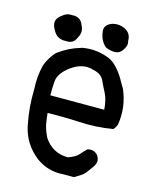

<svg xmlns="http://www.w3.org/2000/svg" viewBox="-111 -794 722 887"><g transform="rotate(15 250.0 -350.0)"><path d="M317.4 -713.9Q346.7 -721.7 375 -709Q407.2 -693.4 407.2 -657.2Q413.1 -635.7 401.4 -619.1Q383.8 -584 345.7 -591.8Q329.1 -593.8 314.5 -601.6Q288.1 -626 283.2 -663.1Q278.3 -682.6 290 -697.3Q301.8 -709 317.4 -713.9ZM82 -689.5Q101.6 -707 127 -704.1Q167 -708 180.7 -669.9Q196.3 -640.6 178.7 -611.3Q166 -578.1 129.9 -581.1Q85.9 -578.1 67.4 -616.2Q39.1 -661.1 82 -689.5ZM210 -570.3Q267.6 -581.1 324.2 -562.5Q355.5 -553.7 378.4 -529.3Q401.4 -504.9 415.5 -480.5Q429.7 -456.1 441.4 -435.5Q475.6 -356.4 461.9 -271.5Q457 -255.9 446.3 -245.1Q366.2 -231.4 283.2 -236.3Q207 -240.2 133.8 -238.3Q135.7 -216.8 140.1 -189.9Q144.5 -163.1 162.1 -127Q203.1 -64.5 277.3 -64.5Q314.5 -78.1 326.7 -93.3Q338.9 -108.4 354.5 -123Q380.9 -131.8 401.4 -113.3Q424.8 -85.9 404.3 -55.7Q394.5 -43 383.8 -27.3Q373 -11.7 357.4 -1.5Q341.8 8.8 328.1 16.6H277.3Q206.1 22.5 147.5 -19.5Q77.1 -74.2 60.1 -159.2Q43 -244.1 45.9 -327.1Q42 -385.7 55.7 -443.4Q70.3 -484.4 99.6 -515.6Q149.4 -552.7 210 -570.3ZM286.1 -485.4Q234.4 -502 182.1 -464.8Q129.9 -427.7 127 -386.7Q124 -345.7 125 -320.3H254.9H382.8Q378.9 -369.1 364.7 -396Q350.6 -422.9 337.9 -450.2Q325.2 -477.5 286.1 -485.4Z"/></g></svg>

Font: NaikaiFont
Style: Regular
Weight: 400
Version: Version 1.67